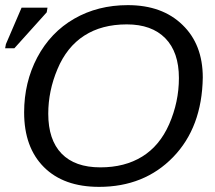

<svg xmlns="http://www.w3.org/2000/svg" viewBox="-24 -718 838 748"><path d="M474 -698Q608 -698 687 -621Q766 -545 766 -416Q763 -222 650.5 -106Q538 10 362 10Q224 10 147 -67Q70 -144 70 -280Q70 -397 121 -494Q173 -592 265 -645Q357 -698 474 -698ZM470 -623Q372 -623 304 -579Q236 -535 200 -449Q164 -364 164 -275Q164 -173 216 -119.5Q268 -66 367 -66Q462 -66 530 -108Q598 -150 635 -234Q673 -321 673 -414Q673 -515 620 -569Q567 -623 470 -623ZM32 -530H-4L-1 -546L60 -688H161L158 -670Z"/></svg>

Font: Libra Sans
Style: Italic
Weight: 400
Italic angle: -12°
Foundry: Context Ltd
Version: Version 1.002